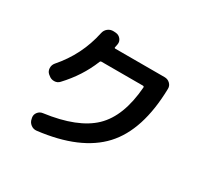

<svg xmlns="http://www.w3.org/2000/svg" viewBox="-166 -1006 1332 1267"><g transform="rotate(30 500.0 -372.5)"><path d="M141.6 -318.4 132.8 -325.2Q116.2 -339.8 115.2 -363.3Q114.3 -386.7 128.9 -404.3Q253.9 -546.9 293 -731.4Q297.9 -755.9 316.4 -770.5Q335 -785.2 359.4 -784.2L376 -783.2Q399.4 -781.2 414.1 -763.2Q428.7 -745.1 424.8 -722.7Q423.8 -712.9 419.9 -698.2Q418 -690.4 426.8 -690.4H801.8Q826.2 -690.4 843.3 -673.8Q860.4 -657.2 859.4 -633.8Q852.5 -315.4 706.1 -157.2Q559.6 1 247.1 38.1Q222.7 41 203.1 25.9Q183.6 10.7 179.7 -12.7L177.7 -21.5Q173.8 -43.9 188 -62Q202.1 -80.1 224.6 -83Q471.7 -116.2 584.5 -224.6Q697.3 -333 714.8 -561.5Q714.8 -569.3 707 -570.3H390.6Q381.8 -570.3 378.9 -561.5Q326.2 -430.7 223.6 -321.3Q208 -303.7 183.6 -303.2Q159.2 -302.7 141.6 -318.4Z"/></g></svg>

Font: Rounded Mgen+ 1m bold
Style: Bold
Weight: 700
Designer: [Source Han Sans]
Ryoko NISHIZUKA  (kana & ideographs); Paul D. Hunt (Latin, Greek & Cyrillic); Wenlong ZHANG  (bopomofo
Version: Version 1.059.20150602